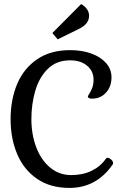

<svg xmlns="http://www.w3.org/2000/svg" viewBox="-20 -909 599 942"><path d="M237 -747 378 -889Q395 -880 406 -865Q417 -850 417 -832Q417 -811 404.5 -795Q392 -779 365 -766L263 -716ZM32 -324Q32 -421 64.5 -497.5Q97 -574 162.5 -618.5Q228 -663 324 -663Q383 -663 429 -646Q475 -629 501 -599Q527 -569 527 -530Q527 -484 500 -454.5Q473 -425 432 -425Q411 -425 411 -436Q411 -438 419 -450.5Q427 -463 433 -479.5Q439 -496 439 -518Q439 -560 407.5 -586.5Q376 -613 324 -613Q257 -613 214.5 -571Q172 -529 153 -463.5Q134 -398 134 -324Q134 -249 158 -186Q182 -123 226.5 -86.5Q271 -50 329 -50Q387 -50 430.5 -71.5Q474 -93 500 -131Q503 -135 506 -135Q515 -135 525 -126.5Q535 -118 535 -109Q535 -106 533 -102Q453 13 321 13Q227 13 162 -31.5Q97 -76 64.5 -152.5Q32 -229 32 -324Z"/></svg>

Font: Kurale
Style: Regular
Weight: 400
Designer: Eduardo Rodriguez Tunni
Foundry: Eduardo Rodriguez Tunni
Version: Version 2.000